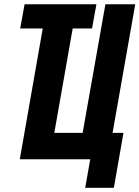

<svg xmlns="http://www.w3.org/2000/svg" viewBox="-20 -745 652 898"><path d="M557.5 -123.5 512.5 133.5H378.5L402 0H72.5L180 -612H74.5L95 -725H431L410.5 -612H320L234 -123.5H366.5L473 -725H612.5L506.5 -123.5Z"/></svg>

Font: JuliaMono ExtraBoldItalic
Style: Regular
Weight: 800
Italic angle: -9°
Monospace: yes
Designer: cormullion
Foundry: corm
Version: Version 0.049; ttfautohint (v1.8.4)